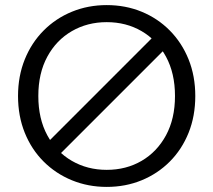

<svg xmlns="http://www.w3.org/2000/svg" viewBox="-20 -727 838 754"><path d="M399 7Q326 7 262.5 -19Q199 -45 151.4 -92.5Q103.8 -140 77.3 -205.5Q50.8 -271 50.8 -350Q50.8 -428.3 77.3 -493.8Q103.8 -559.3 151.4 -607.1Q199 -655 262.5 -681Q326 -707 399 -707Q473 -707 536.2 -681Q599.5 -655 646.8 -607.1Q694.2 -559.3 720.6 -493.8Q746.9 -428.3 746.9 -350Q746.9 -271 720.6 -205.5Q694.2 -140 646.8 -92.5Q599.5 -45 536.2 -19Q473 7 399 7ZM399 -60Q475.5 -60 536.1 -95.3Q596.6 -130.6 631.9 -195.6Q667.2 -260.7 667.2 -350Q667.2 -439.3 631.9 -504.4Q596.6 -569.4 536.1 -604.7Q475.5 -640 399 -640Q323.2 -640 262.1 -604.7Q201.1 -569.4 165.8 -504.4Q130.5 -439.3 130.5 -350Q130.5 -260.7 165.8 -195.6Q201.1 -130.6 262.1 -95.3Q323.2 -60 399 -60ZM153.3 -154.1 592.7 -593.5 639.5 -545.9 200.1 -106.5Z"/></svg>

Font: Envelope Sans Variable
Style: Regular
Weight: 500
Designer: Andreas Rasmussen / Norman Anderson
Foundry: mail.de GmbH
Version: Version 1.150